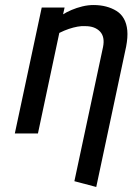

<svg xmlns="http://www.w3.org/2000/svg" viewBox="-20 -531 527 764"><path d="M390 -344 276 190 363 213 482 -346Q489 -383 486.5 -410Q484 -437 473 -456.5Q462 -476 443.5 -487.5Q425 -499 402 -505Q379 -511 352 -511Q330 -511 307.5 -505.5Q285 -500 265 -491.5Q245 -483 231 -474L237 -501H146L39 0H131L216 -400Q236 -410 254 -416Q272 -422 288.5 -425Q305 -428 319 -427Q339 -427 353.5 -421.5Q368 -416 378 -405.5Q388 -395 391 -379.5Q394 -364 390 -344Z"/></svg>

Font: Advent Pro SemiBold
Style: Italic
Weight: 600
Italic angle: -12°
Version: Version 3.000